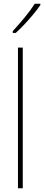

<svg xmlns="http://www.w3.org/2000/svg" viewBox="-20 -1110 238 1037"><path d="M103 -93H77V-853H103ZM198 -1083Q182 -1059 159 -1031.5Q136 -1004 111.5 -978Q87 -952 65 -932H49V-942Q83 -979 113.5 -1016Q144 -1053 168 -1090H198Z"/></svg>

Font: Noto Sans Telugu UI Condensed Thin
Style: Regular
Weight: 100
Width: 3
Designer: Jelle Bosma - Monotype Design Team
Foundry: Monotype Imaging Inc.
Version: Version 2.005; ttfautohint (v1.8.4.7-5d5b)